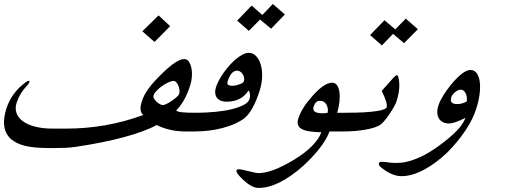

<svg xmlns="http://www.w3.org/2000/svg" viewBox="-72 -717 2495 948"><path d="M768.1 -587.9 690.9 -509.8 630.9 -562.5 710.9 -641.1ZM812.5 -252.9Q815.4 -261.7 814.2 -272.7Q813 -283.7 808.8 -293.7Q804.7 -303.7 798.6 -310.5Q792.5 -317.4 785.2 -317.4Q774.9 -317.4 759.5 -310.3Q744.1 -303.2 729 -292.7Q713.9 -282.2 701.9 -269.8Q689.9 -257.3 686.5 -246.6Q684.1 -239.3 688.5 -230.7Q692.9 -222.2 700.4 -215.1Q708 -208 717 -203.1Q726.1 -198.2 732.9 -198.2Q738.8 -198.2 751 -204.3Q763.2 -210.4 776.1 -219.2Q789.1 -228 799.8 -237.3Q810.5 -246.6 812.5 -252.9ZM880.4 -67.9H846.7Q802.2 -67.9 766.6 -76.4Q731 -85 701.2 -99.6Q672.4 -83.5 631.1 -68.4Q589.8 -53.2 539.1 -39.6Q488.3 -25.9 428.7 -13.9Q369.1 -2 303.7 7.8Q278.8 11.7 250.2 12.9Q221.7 14.2 190.4 14.2Q175.3 14.2 159.7 13.9Q144 13.7 125.5 12.7Q13.2 7.8 -28.1 -40.8Q-69.3 -89.4 -40.5 -180.7Q-27.8 -220.2 -4.2 -252.4Q19.5 -284.7 54.7 -311Q65.4 -317.9 70.3 -317.9Q75.2 -317.9 73.2 -311.5Q70.8 -304.2 62 -294.9Q25.4 -256.8 10.3 -210.4Q1 -181.6 9.8 -158Q18.6 -134.3 42.2 -117.4Q65.9 -100.6 103 -91.3Q140.1 -82 187 -82H254.9Q354.5 -82 449.7 -98.9Q544.9 -115.7 635.7 -149.4Q612.3 -167.5 628.4 -216.8Q633.3 -232.4 641.4 -247.8Q649.4 -263.2 661.6 -280Q673.8 -296.9 691.4 -316.2Q709 -335.4 732.9 -358.4Q801.8 -425.3 837.4 -425.3Q851.6 -425.3 860.4 -412.8Q869.1 -400.4 873 -381.3Q877 -362.3 875.5 -339.6Q874 -316.9 867.2 -295.9Q854.5 -254.9 836.7 -223.6Q818.8 -192.4 797.9 -171.4Q803.2 -165.5 825.7 -162.8Q848.1 -160.2 895.5 -160.2H909.7Z M1334.5 -645.5 1266.6 -575.2 1211.9 -620.6Q1198.7 -607.9 1184.3 -592.5Q1169.9 -577.1 1156.7 -564.5L1099.1 -615.2L1170.4 -689.5L1223.1 -643.1Q1235.8 -655.8 1249.3 -670.2Q1262.7 -684.6 1274.9 -697.3ZM1132.3 -315.9Q1134.8 -324.2 1133.1 -333.5Q1131.3 -342.8 1126.7 -350.3Q1122.1 -357.9 1114.7 -363Q1107.4 -368.2 1099.1 -368.2Q1068.4 -368.2 1051.8 -314.9Q1044.4 -293.5 1075.2 -293.5Q1082.5 -293.5 1091.8 -295.4Q1101.1 -297.4 1109.6 -300.3Q1118.2 -303.2 1124.5 -307.4Q1130.9 -311.5 1132.3 -315.9ZM1210 -269Q1178.7 -170.9 1136.7 -134.8Q1119.1 -120.6 1090.6 -107.4Q1062 -94.2 1025.4 -84.5Q993.2 -76.2 957.5 -72Q921.9 -67.9 886.2 -67.9H852.5L881.3 -160.2H896Q944.3 -160.2 989.5 -164.6Q1034.7 -168.9 1070.8 -177.5Q1106.9 -186 1130.9 -198.7Q1154.8 -211.4 1159.7 -227.5Q1163.6 -240.2 1162.4 -251.7Q1161.1 -263.2 1155.8 -271Q1120.6 -214.8 1045.9 -214.8Q1029.8 -214.8 1017.8 -220Q1005.9 -225.1 999 -234.4Q992.2 -243.7 990.7 -256.8Q989.3 -270 994.1 -286.1Q999.5 -302.2 1009.5 -321.3Q1019.5 -340.3 1033 -359.1Q1046.4 -377.9 1062.3 -395.5Q1078.1 -413.1 1094.5 -426.5Q1110.8 -439.9 1126.7 -448Q1142.6 -456.1 1156.2 -456.1Q1177.2 -456.1 1192.4 -440.2Q1207.5 -424.3 1215.3 -398.4Q1223.1 -372.6 1222.2 -338.9Q1221.2 -305.2 1210 -269Z M1521.5 -157.7Q1527.8 -157.7 1534.4 -158.4Q1541 -159.2 1546.4 -160.6Q1549.3 -185.5 1538.8 -202.4Q1528.3 -219.2 1507.8 -219.2Q1485.4 -219.2 1476.6 -190.9Q1465.3 -157.7 1521.5 -157.7ZM1616.2 -67.9H1555.2Q1539.6 -27.3 1505.6 15.9Q1471.7 59.1 1422.4 104.5Q1363.3 156.2 1308.6 183.6Q1253.9 210.9 1204.6 210.9Q1185.5 210.9 1164.1 198.2Q1142.6 185.5 1118.2 160.6Q1091.8 134.3 1096.2 124Q1097.7 118.7 1107.9 118.7Q1114.3 118.7 1127.7 121.6Q1141.1 124.5 1155.8 128.2Q1170.4 131.8 1183.8 134.8Q1197.3 137.7 1204.6 137.7Q1271 137.7 1380.4 71.3Q1436.5 37.1 1470 2.4Q1503.4 -32.2 1514.6 -64Q1443.8 -64.9 1416.7 -80.6Q1389.6 -96.2 1400.9 -131.8Q1409.2 -157.7 1426.3 -185.1Q1443.4 -212.4 1470.7 -243.2Q1528.8 -308.6 1568.4 -308.6Q1583.5 -308.6 1592.3 -295.7Q1601.1 -282.7 1604 -261.7Q1606.9 -240.7 1604 -214.1Q1601.1 -187.5 1592.8 -160.2H1645.5Z M1991.2 -572.8 1922.9 -503.9 1868.7 -549.8Q1855.5 -536.6 1841.1 -521.2Q1826.7 -505.9 1813.5 -492.7L1755.4 -543.9L1826.2 -617.2L1879.9 -571.8Q1892.1 -585 1905.5 -598.6Q1918.9 -612.3 1931.6 -625ZM1885.7 -216.3Q1882.3 -205.6 1873 -189.2Q1863.8 -172.9 1852.5 -156Q1841.3 -139.2 1829.6 -124.8Q1817.9 -110.4 1809.1 -103.5Q1797.4 -94.2 1777.1 -87.6Q1756.8 -81.1 1731.9 -76.7Q1707 -72.3 1678.5 -70.1Q1649.9 -67.9 1621.6 -67.9H1587.9L1616.7 -160.2H1631.3Q1688.5 -160.2 1727.3 -162.6Q1766.1 -165 1790 -168.9Q1814 -172.9 1824.7 -177.5Q1835.4 -182.1 1836.9 -186.5Q1843.3 -207.5 1812.5 -268.1L1873 -335.9L1872.6 -335Q1877.9 -340.8 1881.6 -343.3Q1885.3 -345.7 1887.7 -345.7Q1892.1 -345.7 1894 -338.4V-338.9Q1908.7 -288.6 1885.7 -216.3Z M2232.4 -215.8Q2234.4 -226.1 2232.9 -236.6Q2231.4 -247.1 2227.5 -255.6Q2223.6 -264.2 2217.3 -269.3Q2210.9 -274.4 2202.6 -274.4Q2196.3 -274.4 2189 -271Q2181.6 -267.6 2175 -262.2Q2168.5 -256.8 2163.3 -250.2Q2158.2 -243.7 2156.2 -236.8Q2146 -203.1 2185.1 -203.1Q2209 -203.1 2232.4 -215.8ZM2280.3 -182.6Q2263.2 -127.9 2225.8 -72.3Q2188.5 -16.6 2136.7 35.6Q2107.9 63 2078.6 84.7Q2049.3 106.4 2020.5 121.6Q1991.7 136.7 1963.9 144.8Q1936 152.8 1910.6 152.8Q1861.3 152.8 1807.1 107.4Q1802.2 103.5 1799.8 98.4Q1797.4 93.3 1798.8 89.4Q1800.8 82 1811.5 82Q1828.6 82 1844.5 84.7Q1860.4 87.4 1877 87.4Q1890.6 87.4 1903.8 86.7Q1917 85.9 1930.7 83Q1964.4 76.2 2006.1 56.9Q2047.9 37.6 2099.1 0Q2150.9 -38.1 2182.9 -71Q2214.8 -104 2226.1 -135.3Q2198.7 -121.1 2178.7 -114.3Q2158.7 -107.4 2144 -107.4Q2126.5 -107.4 2114 -114.3Q2101.6 -121.1 2094.7 -132.8Q2087.9 -144.5 2087.2 -160.6Q2086.4 -176.8 2092.3 -195.3Q2099.1 -216.8 2115.5 -243.7Q2131.8 -270.5 2155.8 -300.3Q2215.8 -371.6 2251 -371.6Q2270 -371.6 2281.5 -356Q2293 -340.3 2296.6 -314.2Q2300.3 -288.1 2296.1 -253.9Q2292 -219.7 2280.3 -182.6Z"/></svg>

Font: XB Zar
Style: Italic
Weight: 400
Italic angle: -12°
Designer: Behnam
Foundry: Irmug
Version: Version 8.005 2009